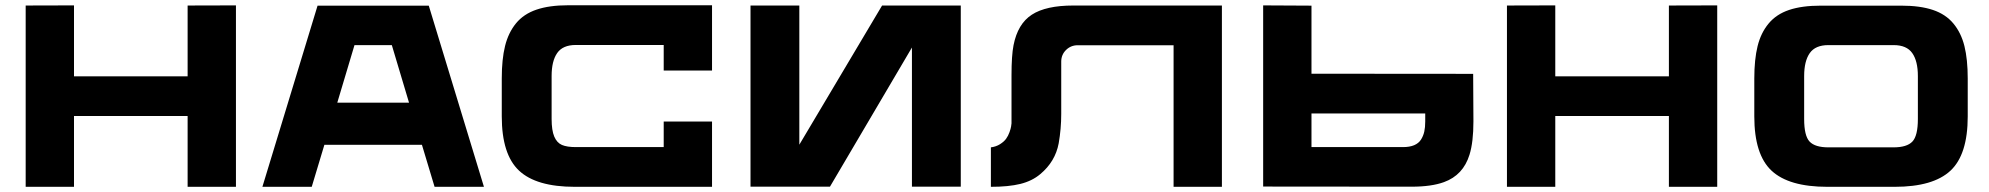

<svg xmlns="http://www.w3.org/2000/svg" viewBox="-20 -721 7678 741"><path d="M704.1 -699.7 890.6 -700.2V0H704.1V-273.4H265.6V0H79.1V-699.7L265.6 -700.2V-426.3H704.1Z M1634.8 -699.2 1847.7 0H1657.2L1608.4 -162.1H1231.9L1183.1 0H992.7L1205.6 -699.2ZM1492.2 -546.9H1348.1L1281.7 -324.7H1558.6Z M2172.9 -700.7H2728V-448.7H2541.5V-547.4H2202.1Q2152.3 -547.4 2130.6 -516.6Q2108.9 -485.8 2108.9 -427.7V-262.2Q2108.9 -217.8 2119.1 -193.8Q2129.4 -169.9 2148.7 -161.6Q2168 -153.3 2202.6 -153.3H2541.5V-252H2728V0H2198.2Q2049.8 0 1983.2 -62.5Q1916.5 -125 1916.5 -272V-418.5Q1916.5 -492.2 1929.2 -543.5Q1941.9 -594.7 1971.4 -630.9Q2001 -667 2050.5 -683.8Q2100.1 -700.7 2172.9 -700.7Z M3384.3 -699.7H3688V-0.5H3499.5V-537.6L3183.1 -0.5H2876.5V-699.7H3064.9V-162.6Z M4122.6 -699.7H4695.8V0H4509.3V-546.4H4139.2Q4112.8 -546.4 4094.2 -528.1Q4075.7 -509.8 4075.7 -483.4V-281.7V-281.2Q4075.7 -224.1 4065.9 -168Q4052.7 -97.2 3994.6 -48.8Q3963.4 -22.5 3918 -11.2Q3872.6 0 3804.2 0V-152.3Q3824.2 -154.8 3839.6 -164.6Q3855 -174.3 3863 -185.5Q3871.1 -196.8 3876 -210.7Q3880.9 -224.6 3882.1 -232.2Q3883.3 -239.7 3883.8 -245.1V-430.7Q3883.8 -506.8 3891.6 -546.4Q3907.7 -628.9 3962.2 -664.3Q4016.6 -699.7 4122.6 -699.7Z M5665.5 -436 5666.5 -252.9Q5666.5 -172.4 5651.4 -124Q5627 -44.9 5552.7 -18.1Q5504.4 -0.5 5428.2 -0.5L4855 -1V-700.2L5041.5 -699.2V-436.5ZM5394.5 -153.3Q5420.4 -153.3 5437.7 -160.6Q5455.1 -168 5464.1 -182.1Q5473.1 -196.3 5476.8 -212.9Q5480.5 -229.5 5480.5 -252V-283.2H5041.5V-153.3Z M6420.9 -699.7 6607.4 -700.2V0H6420.9V-273.4H5982.4V0H5795.9V-699.7L5982.4 -700.2V-426.3H6420.9Z M7317.9 -699.2Q7390.6 -699.2 7439.9 -682.6Q7489.3 -666 7519 -630.1Q7548.8 -594.2 7561.5 -543Q7574.2 -491.7 7574.2 -418V-271.5Q7574.2 -124.5 7507.6 -62.3Q7440.9 0 7292.5 0H7032.2Q6883.8 0 6817.1 -62.3Q6750.5 -124.5 6750.5 -271.5V-418Q6750.5 -491.7 6763.2 -543Q6775.9 -594.2 6805.7 -630.1Q6835.4 -666 6884.8 -682.6Q6934.1 -699.2 7006.8 -699.2ZM7381.8 -261.7V-427.2Q7381.8 -485.4 7360.1 -516.1Q7338.4 -546.9 7288.6 -546.9H7036.1Q6986.3 -546.9 6964.6 -516.1Q6942.9 -485.4 6942.9 -427.2V-261.7Q6942.9 -196.8 6963.9 -174.6Q6984.9 -152.3 7036.6 -152.3H7287.6Q7339.4 -152.3 7360.6 -174.6Q7381.8 -196.8 7381.8 -261.7Z"/></svg>

Font: Wadik
Style: Bold
Weight: 700
Designer: Sasha Pavljenko
Version: Version 1.001;Fontself Maker 3.5.4